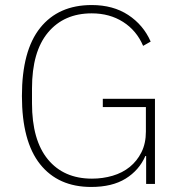

<svg xmlns="http://www.w3.org/2000/svg" viewBox="-20 -730 713 762"><path d="M560 -111H557Q532 -54 478.5 -21Q425 12 342 12Q211 12 139 -78.5Q67 -169 67 -349Q67 -529 139.5 -619.5Q212 -710 344 -710Q429 -710 489 -670.5Q549 -631 578 -565L548 -548Q522 -609 468.5 -643Q415 -677 344 -677Q234 -677 170.5 -601Q107 -525 107 -379V-320Q107 -174 170 -97.5Q233 -21 345 -21Q388 -21 427 -32.5Q466 -44 495 -67.5Q524 -91 541.5 -126Q559 -161 559 -208V-305H388V-338H595V0H560Z"/></svg>

Font: IBM Plex Sans Hebrew ExtraLight
Style: Regular
Weight: 200
Designer: Mike Abbink, Paul van der Laan, Pieter van Rosmalen, Yanek Iontef
Foundry: Bold Monday
Version: Version 1.2